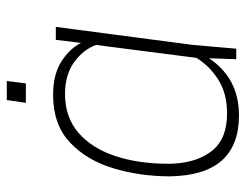

<svg xmlns="http://www.w3.org/2000/svg" viewBox="-99 -615 722 564"><g transform="rotate(-90 262.0 -333.0)"><path d="M299 -618H242L250 -674H306ZM465 -530H427ZM205 8Q29 8 26 -195Q26 -282 49.5 -360.5Q73 -439 125.5 -488.5Q178 -538 265 -538Q324 -538 362 -514.5Q400 -491 418 -456L427 -530H465L412 -127L401 0H370L373 -80Q314 8 205 8ZM211 -27Q269 -27 309.5 -52.5Q350 -78 374 -117L412 -412Q398 -450 361 -476.5Q324 -503 268 -503Q200 -503 154.5 -464Q109 -425 86 -356.5Q63 -288 63 -200Q63 -123 98 -75Q133 -27 211 -27Z"/></g></svg>

Font: Tanohe Sans ExtraLight
Style: Italic
Weight: 200
Designer: Village Type and Design LLC & Cristiano Sobral
Foundry: Cooper Hewitt Smithsonian Design Museum
Version: Version 1.00;September 29, 2021;FontCreator 13.0.0.2655 64-b